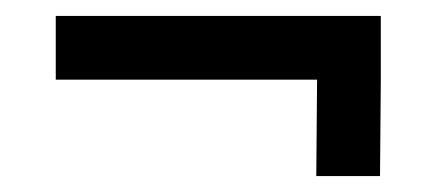

<svg xmlns="http://www.w3.org/2000/svg" viewBox="-20 -332 548 241"><path d="M50 -312H458V-232L457 -111H377L378 -232H50Z"/></svg>

Font: Karma
Style: Bold
Weight: 700
Designer: Joana Correia
Foundry: Indian Type Foundry
Version: Version 1.202;PS 1.0;hotconv 1.0.78;makeotf.lib2.5.61930; tt